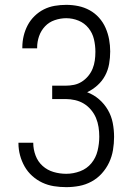

<svg xmlns="http://www.w3.org/2000/svg" viewBox="-20 -763 540 791"><path d="M253 8Q227 8 202 4Q177 0 154.5 -10.5Q132 -21 113 -38Q94 -55 81.5 -77Q69 -99 62.5 -123.5Q56 -148 56 -173Q56 -174 56 -174.5Q56 -175 56 -175H117Q117 -175 117 -174.5Q117 -174 117 -174Q117 -148 126.5 -122.5Q136 -97 155.5 -79.5Q175 -62 200.5 -54.5Q226 -47 253 -47Q282 -47 310 -57.5Q338 -68 356.5 -90.5Q375 -113 382 -142Q389 -171 389 -200Q389 -220 386 -239.5Q383 -259 375.5 -277Q368 -295 355 -310.5Q342 -326 325.5 -336Q309 -346 289.5 -350.5Q270 -355 250 -355H195V-410H250Q268 -410 285 -413.5Q302 -417 317 -426.5Q332 -436 343.5 -450Q355 -464 361.5 -480Q368 -496 370.5 -513.5Q373 -531 373 -549Q373 -549 373 -549.5Q373 -550 373 -550Q373 -576 367 -601.5Q361 -627 344.5 -647.5Q328 -668 303.5 -678Q279 -688 253 -688Q229 -688 205.5 -680Q182 -672 165.5 -654.5Q149 -637 141 -614Q133 -591 133 -567Q133 -566 133 -565Q133 -564 133 -564H72Q72 -565 72 -566Q72 -567 72 -568Q72 -592 77.5 -615Q83 -638 94 -659Q105 -680 122.5 -697Q140 -714 161 -724.5Q182 -735 205.5 -739Q229 -743 253 -743Q278 -743 302.5 -738Q327 -733 349 -721Q371 -709 388 -690Q405 -671 415 -648Q425 -625 429.5 -600.5Q434 -576 434 -551Q434 -525 429.5 -499.5Q425 -474 413 -451.5Q401 -429 381.5 -411.5Q362 -394 339 -383Q366 -373 388 -354Q410 -335 424.5 -310Q439 -285 444.5 -256.5Q450 -228 450 -199Q450 -172 445.5 -145Q441 -118 429.5 -93.5Q418 -69 399.5 -48.5Q381 -28 357 -15Q333 -2 306.5 3Q280 8 253 8Z"/></svg>

Font: Iosevka SS04 Light
Style: Regular
Weight: 300
Monospace: yes
Designer: Belleve Invis
Foundry: Belleve Invis
Version: Version 19.0.0; ttfautohint (v1.8.4)